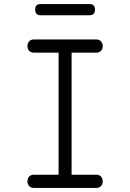

<svg xmlns="http://www.w3.org/2000/svg" viewBox="-20 -924 640 944"><path d="M332 -65H453Q468 -65 476.5 -56Q485 -47 485 -32Q485 -18 476.5 -9Q468 0 453 0H147Q132 0 123.5 -9Q115 -18 115 -32Q115 -47 123.5 -56Q132 -65 147 -65H268V-665H147Q132 -665 123.5 -674Q115 -683 115 -698Q115 -712 123.5 -721Q132 -730 147 -730H453Q468 -730 476.5 -721Q485 -712 485 -698Q485 -683 476.5 -674Q468 -665 453 -665H332ZM180 -849Q166 -849 159.5 -856Q153 -863 153 -877Q153 -891 159.5 -897.5Q166 -904 180 -904H420Q434 -904 440.5 -897Q447 -890 447 -877Q447 -863 440.5 -856Q434 -849 420 -849Z"/></svg>

Font: Maple Mono NL ExtraLight
Style: Regular
Weight: 275
Monospace: yes
Designer: subframe7536
Version: Version 7.000